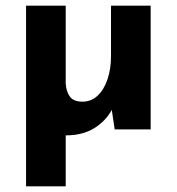

<svg xmlns="http://www.w3.org/2000/svg" viewBox="-20 -457 624 678"><path d="M213 21Q154 21 116 -17.5Q78 -56 76 -114L212 -96V201H72V-110V-437H212V-162Q214 -133 227 -115.5Q240 -98 271 -98Q302 -98 324.5 -119Q347 -140 359.5 -176.5Q372 -213 372 -259V-437H512V0H385L372 -87L376 -71Q354 -30 313 -4.5Q272 21 213 21Z"/></svg>

Font: Reem Kufi Fun
Style: Regular
Weight: 400
Designer: Khaled Hosny
Version: Version 1.005